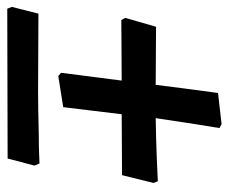

<svg xmlns="http://www.w3.org/2000/svg" viewBox="-86 -476 645 542"><g transform="rotate(90 237.0 -205.5)"><path d="M300 -322Q360 -323 410.5 -325Q461 -327 478 -328L483 -316L461 -227L289 -226L269 -61L181 -47L172 -55Q174 -70 180 -117.5Q186 -165 194 -226L23 -225L17 -236L42 -323L206 -322Q214 -388 229 -498L317 -508L328 -502Q325 -485 317 -434Q309 -383 300 -322ZM414 96 -9 97 -14 84 5 9 228 10Q270 10 348 8Q382 8 402.5 7Q423 6 428 6L434 20Z"/></g></svg>

Font: Alegreya
Style: Bold Italic
Weight: 700
Italic angle: -7°
Designer: Juan Pablo del Peral
Foundry: Huerta Tipografica
Version: Version 2.007; ttfautohint (v1.6)